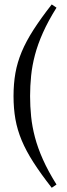

<svg xmlns="http://www.w3.org/2000/svg" viewBox="-20 -730 311 887"><path d="M119 -286Q119 -239 123.8 -192Q128.5 -145 141.5 -95.8Q154.5 -46.5 178.5 7.2Q202.5 61 241 122.5L219 137.5Q168.5 73 134.5 20Q100.5 -33 80.2 -81.5Q60 -130 51.2 -179.5Q42.5 -229 42.5 -286Q42.5 -343 51.2 -392.5Q60 -442 80.2 -490.5Q100.5 -539 134.5 -592Q168.5 -645 219 -709.5L241 -694.5Q202.5 -633 178.5 -579.2Q154.5 -525.5 141.5 -476.2Q128.5 -427 123.8 -380Q119 -333 119 -286Z"/></svg>

Font: Newsreader Text
Style: Regular
Weight: 400
Designer: Hugues Gentile
Foundry: Production Type
Version: Version 1.001